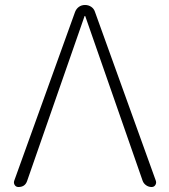

<svg xmlns="http://www.w3.org/2000/svg" viewBox="-20 -750 676 770"><path d="M54 0Q44 0 39 -8Q34 -16 37 -25L281 -702Q286 -715 296.5 -722.5Q307 -730 321 -730Q335 -730 346 -722.5Q357 -715 361 -702L605 -25Q608 -16 603 -8Q598 0 588 0Q576 0 566 -7Q556 -14 552 -25L322 -685Q322 -686 320 -686Q319 -686 319 -685L89 -25Q81 0 54 0Z"/></svg>

Font: Rounded Mplus 1c Light
Style: Regular
Weight: 300
Version: Version 1.059.20150529